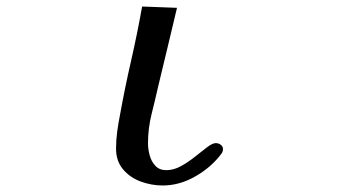

<svg xmlns="http://www.w3.org/2000/svg" viewBox="-20 -565 1040 589"><path d="M664 -108Q664 -100 660 -94.5Q656 -89 651 -83Q620 -46 574 -21Q528 4 479 4Q445 4 412 -8Q379 -20 357.5 -45.5Q336 -71 336 -109Q336 -135 339.5 -161Q343 -187 348 -212Q363 -295 382 -378Q401 -461 416 -545L523 -541Q509 -481 494.5 -421.5Q480 -362 466 -303Q456 -259 445 -215Q434 -171 434 -125Q434 -108 439 -89Q444 -70 456.5 -56.5Q469 -43 490 -43Q513 -43 535.5 -55.5Q558 -68 578.5 -84.5Q599 -101 615.5 -113.5Q632 -126 642 -126Q650 -126 657 -121Q664 -116 664 -108Z"/></svg>

Font: Kaisei Tokumin Medium
Style: Regular
Weight: 500
Designer: Font-Kai, 金井和夫
Foundry: KAZUO KANAI
Version: Version 5.003